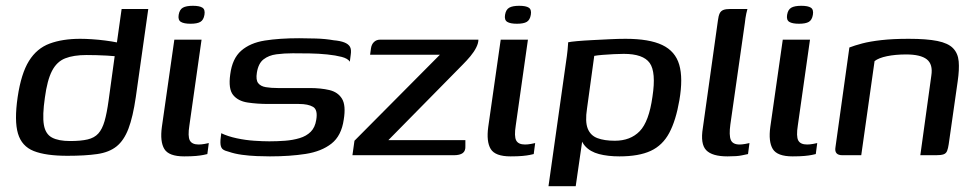

<svg xmlns="http://www.w3.org/2000/svg" viewBox="-20 -536 3368 663"><path d="M213 2Q138 2 96.5 -14.5Q55 -31 42 -75Q29 -119 41 -201Q53 -282 80 -325.5Q107 -369 151.5 -385.5Q196 -402 257 -402Q275 -402 298 -400.5Q321 -399 344 -396Q367 -393 384 -389.5Q401 -386 407 -382L381 -370L400 -505H492L449 -201Q439 -132 423.5 -91.5Q408 -51 382.5 -30.5Q357 -10 315.5 -4Q274 2 213 2ZM222 -49Q259 -49 282.5 -54.5Q306 -60 319.5 -75Q333 -90 341 -117.5Q349 -145 355 -189L376 -342Q367 -343 349.5 -344Q332 -345 313.5 -345.5Q295 -346 279 -346Q234 -346 205 -334.5Q176 -323 159.5 -291Q143 -259 135 -199Q126 -137 131.5 -105Q137 -73 159.5 -61Q182 -49 222 -49Z M616 4Q563 4 547.5 -21.5Q532 -47 539 -98L582 -399H676L634 -103Q628 -65 635.5 -51Q643 -37 666 -37Q675 -37 686.5 -39Q698 -41 701 -42L696 -4Q692 -3 682.5 -1Q673 1 657 2.5Q641 4 616 4ZM638 -454Q615 -454 604.5 -460.5Q594 -467 597 -485Q600 -503 611.5 -509.5Q623 -516 646 -516Q669 -516 679 -509.5Q689 -503 686 -485Q683 -467 672 -460.5Q661 -454 638 -454Z M912 4Q893 4 867 3Q841 2 815.5 -1.5Q790 -5 770 -12Q757 -15 750 -20Q743 -25 741.5 -37.5Q740 -50 744 -76Q767 -65 797.5 -58.5Q828 -52 858 -50Q888 -48 910 -48Q937 -48 964 -50Q991 -52 1014.5 -59Q1038 -66 1053 -81Q1068 -96 1072 -122Q1078 -157 1061 -167Q1044 -177 1012 -177H907Q868 -177 835 -182Q802 -187 785 -208Q768 -229 775 -279Q782 -334 813 -361Q844 -388 894.5 -396Q945 -404 1013 -404Q1037 -404 1070.5 -403Q1104 -402 1132 -397Q1155 -395 1169 -389.5Q1183 -384 1188.5 -374.5Q1194 -365 1191 -346L1188 -323Q1181 -334 1160 -339.5Q1139 -345 1110 -348Q1081 -351 1049.5 -351.5Q1018 -352 991 -352Q961 -352 934.5 -348.5Q908 -345 890 -331Q872 -317 867 -285Q863 -260 871.5 -249Q880 -238 898 -235Q916 -232 939 -232H1049Q1088 -232 1117.5 -225Q1147 -218 1161 -195Q1175 -172 1167 -123Q1159 -67 1124.5 -40Q1090 -13 1035.5 -4.5Q981 4 912 4Z M1321 -52H1587V-32Q1588 -15 1578 -7.5Q1568 0 1547 0H1197L1204 -50L1499 -347H1258L1261 -369Q1263 -383 1271.5 -391Q1280 -399 1292 -399H1632Q1632 -387 1624.5 -372Q1617 -357 1604.5 -342Q1592 -327 1578 -313Z M1743 4Q1690 4 1674.5 -21.5Q1659 -47 1666 -98L1709 -399H1803L1761 -103Q1755 -65 1762.5 -51Q1770 -37 1793 -37Q1802 -37 1813.5 -39Q1825 -41 1828 -42L1823 -4Q1819 -3 1809.5 -1Q1800 1 1784 2.5Q1768 4 1743 4ZM1765 -454Q1742 -454 1731.5 -460.5Q1721 -467 1724 -485Q1727 -503 1738.5 -509.5Q1750 -516 1773 -516Q1796 -516 1806 -509.5Q1816 -503 1813 -485Q1810 -467 1799 -460.5Q1788 -454 1765 -454Z M1874 107 1934 -318Q1938 -344 1940 -364Q1942 -384 1942 -390Q1951 -392 1973 -394Q1995 -396 2025 -397.5Q2055 -399 2085 -400.5Q2115 -402 2140 -402Q2222 -402 2267 -380.5Q2312 -359 2325.5 -312.5Q2339 -266 2326 -190Q2314 -120 2291 -77Q2268 -34 2227 -15Q2186 4 2119 4Q2079 4 2048.5 -4Q2018 -12 2000.5 -31.5Q1983 -51 1981 -84L1997 -94L1968 107ZM2103 -50Q2157 -50 2189 -83Q2221 -116 2233 -202Q2246 -287 2223.5 -318.5Q2201 -350 2134 -350Q2120 -350 2099.5 -349Q2079 -348 2060.5 -346.5Q2042 -345 2032 -343L2007 -161Q2000 -116 2009.5 -92Q2019 -68 2043 -59Q2067 -50 2103 -50Z M2492 4Q2439 4 2418.5 -17.5Q2398 -39 2407 -94L2459 -465Q2461 -481 2465 -489.5Q2469 -498 2477.5 -501.5Q2486 -505 2502 -505H2561Q2560 -503 2557 -489Q2554 -475 2552 -456L2502 -106Q2497 -69 2503.5 -53Q2510 -37 2534 -37Q2542 -37 2553.5 -39Q2565 -41 2568 -42L2563 -4Q2557 -3 2541.5 0.5Q2526 4 2492 4Z M2717 4Q2664 4 2648.5 -21.5Q2633 -47 2640 -98L2683 -399H2777L2735 -103Q2729 -65 2736.5 -51Q2744 -37 2767 -37Q2776 -37 2787.5 -39Q2799 -41 2802 -42L2797 -4Q2793 -3 2783.5 -1Q2774 1 2758 2.5Q2742 4 2717 4ZM2739 -454Q2716 -454 2705.5 -460.5Q2695 -467 2698 -485Q2701 -503 2712.5 -509.5Q2724 -516 2747 -516Q2770 -516 2780 -509.5Q2790 -503 2787 -485Q2784 -467 2773 -460.5Q2762 -454 2739 -454Z M2889 0Q2860 0 2865 -28L2913 -372Q2931 -379 2957.5 -386Q2984 -393 3023.5 -397.5Q3063 -402 3118 -402Q3180 -402 3217 -394.5Q3254 -387 3271 -369.5Q3288 -352 3290.5 -324Q3293 -296 3287 -255L3256 -38Q3254 -24 3250.5 -15Q3247 -6 3238 -3Q3229 0 3212 0H3158L3196 -275Q3202 -314 3180.5 -331Q3159 -348 3109 -348Q3072 -348 3043 -342Q3014 -336 3000 -325L2954 0Z"/></svg>

Font: Genos Thin Medium
Style: Italic
Weight: 500
Italic angle: -8°
Version: Version 1.010